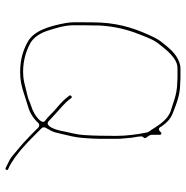

<svg xmlns="http://www.w3.org/2000/svg" viewBox="-8 -670 692 715"><g transform="rotate(90 337.5 -312.0)"><path d="M247 -52.5C203.8 -52.5 169.1 -64.1 141.2 -78.9C117.5 -91.5 101.6 -119.5 94.1 -143.2C85.6 -170.1 73.5 -204.1 73.5 -242L73.5 -273C73.5 -293.6 74.5 -317.9 74.5 -338C74.5 -338.2 74.5 -338.5 74.5 -338.8C78 -394.3 89.8 -441.7 107.4 -485.6C117.3 -510.5 126.3 -538.2 145.3 -560.9C155.3 -572.9 168.1 -590.5 180.8 -601.5C191.4 -610.6 208.6 -627.5 234 -627.5H271C277.2 -627.5 282.5 -626.6 288.8 -626.5C333.1 -625.6 362.6 -610.8 393.4 -602C393.7 -601.9 394.3 -601.8 394.6 -601.6C434.2 -585.8 451.5 -545.2 470 -520.5C471 -519.1 471.9 -517.3 472.3 -515.5L474.3 -505.5C480.3 -475.4 485.5 -436.3 485.5 -400C485.5 -358.4 485 -317.8 482.5 -280.2C480.1 -244.8 471.2 -221.3 466.3 -191.7C463.2 -176.4 449.1 -130.8 430.6 -147.8C422.5 -155.2 413.5 -163.5 403.5 -172.9C382.5 -192.3 362.5 -207 344.7 -231.9C341.1 -237.3 332.5 -230 335.1 -225.4C341.8 -217.2 345.8 -210.9 354.8 -201.8C370.9 -185.8 377.5 -181.8 396.5 -164.2C408.5 -153 417.4 -142.8 426.9 -136.4C437.4 -129.4 432.1 -122 430.6 -119.4C430.1 -118.5 429.3 -116.8 428.4 -115.8C414.1 -99.4 394.1 -88.5 372.6 -82C359 -77.9 348.8 -71.2 331.5 -67.7C312.2 -63.9 290.8 -56.4 268.6 -53.6C268.2 -53.5 267.5 -53.5 267 -53.5C261.2 -53.5 254.2 -52.5 247 -52.5ZM271 -638.5H234C227.4 -638.5 220.8 -637.4 214 -635.1C190 -627.1 171 -610.7 154.6 -591C141.7 -575.5 128.3 -560.3 119.2 -541.4C91.1 -483.4 67.5 -421.5 63.5 -339.6C62.5 -318 62.5 -294.2 62.5 -273L62.5 -242C62.5 -232.2 63.3 -221.7 65.3 -211.2C76.7 -149.7 93.6 -93 135.1 -69.9C165.4 -53.1 199.9 -41.5 248.4 -41.5C254.7 -41.5 262 -41.9 269.4 -42.5C304.2 -45.3 342.3 -61.2 376.5 -71C400.6 -77.9 421.3 -91.4 436.8 -108.4C442.1 -114.3 450.2 -113.5 454.8 -108.8L475 -88.6C482.7 -80.3 490.8 -73.9 498.8 -65.8C517.4 -47.3 539.8 -30.8 558.3 -14.3C569.8 -4.1 579.9 0 595.6 7.8L605.2 12.6C611.5 15.1 615.4 5.8 610 3.4L598.8 -1.6C598.6 -1.7 598.2 -1.9 597.9 -2.1C552.9 -27.1 516.5 -61.9 482.2 -96.2L457.2 -121.2C453.4 -124.9 452.4 -131.1 455 -136L466.9 -157.8C471 -165.3 473.8 -176 476.8 -189.6C483.9 -221.6 491.4 -245.1 493.5 -278.8C494.9 -299.4 496.5 -322.7 496.5 -341V-400C496.5 -419.4 494 -434.3 492.5 -455.1C491.9 -463.6 487.5 -478.8 487.5 -493C487.5 -498.5 491.2 -500.3 494 -504.2C494 -504.4 493.5 -510.7 489 -515.6C479.7 -526 481.5 -534.4 481.5 -537V-562C481.5 -565 479.1 -567.5 476 -567.5C474.6 -567.5 473.7 -567.4 471.5 -564.9C457.2 -548.2 450.4 -568.2 450.4 -568.2C434.8 -589.1 423.1 -601.6 397.6 -611.3C364 -624.1 332.2 -637.5 290 -637.5C283.9 -637.5 277.8 -638.5 271 -638.5Z"/></g></svg>

Font: CiSf OpenHand
Style: Hln
Weight: 400
Foundry: Cannot Into Space Fonts
Version: Version 0.7892